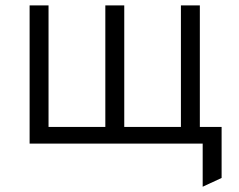

<svg xmlns="http://www.w3.org/2000/svg" viewBox="-20 -531 883 710"><path d="M89.5 0V-511H159.5V-61.5H369.5V-511H439.5V-61.5H649V-511H719V-61.5H799.5V127L729.5 159.5V0Z"/></svg>

Font: Overpass Light
Style: Regular
Weight: 300
Designer: Delve Withrington, Dave Bailey, Thomas Jockin
Foundry: Delve Fonts LLC
Version: Version 4.000; ttfautohint (v1.8.3)